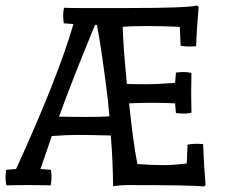

<svg xmlns="http://www.w3.org/2000/svg" viewBox="-21 -668 817 693"><path d="M475 -76Q527 -72 566 -72Q605 -72 653 -78L656 -146Q672 -149 686 -149Q700 -149 712 -148Q715 -72 721 0L716 5Q671 0 436 0Q419 0 387 4Q387 -77 379 -179Q297 -181 258.5 -181Q220 -181 166 -177L125 -58L163 -55Q165 -39 165 -27.5Q165 -16 162 1Q126 0 79.5 0Q33 0 2 1Q-1 -14 -1 -25.5Q-1 -37 1 -55L37 -58Q188 -388 244 -581L209 -584Q207 -602 207 -613.5Q207 -625 210 -640Q231 -639 261 -639H446Q650 -639 691 -648L696 -643Q689 -566 687 -501Q675 -500 661.5 -500Q648 -500 631 -503L628 -571Q568 -574 509.5 -574Q451 -574 422 -571Q423 -508 437 -365Q457 -364 504 -364Q551 -364 611 -369L614 -406Q630 -408 642 -408Q654 -408 670 -405Q669 -370 669 -332.5Q669 -295 670 -261Q655 -258 643.5 -258Q632 -258 614 -260L611 -295Q573 -297 528 -297Q483 -297 445 -295Q460 -149 475 -76ZM374 -248 368 -310Q347 -483 329 -578H322Q240 -380 192 -247Q234 -246 291.5 -246Q349 -246 374 -248Z"/></svg>

Font: Port Lligat Slab
Style: Regular
Weight: 400
Designer: Dario Muhafara, Eduardo Rodriguez Tunni
Foundry: Tipo
Version: Version 1.002